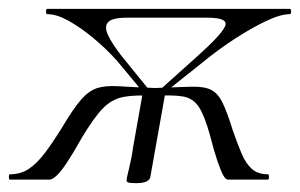

<svg xmlns="http://www.w3.org/2000/svg" viewBox="-45 -406 678 434"><path d="M284 -191 220 -268Q195 -296 166 -320Q137 -344 110 -359Q83 -374 62 -374Q59 -374 59 -380Q59 -386 62 -386H610Q613 -386 613 -380Q613 -374 610 -374Q589 -374 555.5 -358Q522 -342 484.5 -317.5Q447 -293 413 -265L320 -191L311 -198L399 -277Q454 -326 463.5 -346Q473 -366 424 -366H242Q209 -366 199.5 -356Q190 -346 199.5 -326Q209 -306 231 -278L296 -198ZM-23 0Q-25 0 -25 -6Q-25 -12 -23 -12Q2 -12 20.5 -24.5Q39 -37 57 -61Q75 -85 96 -119Q121 -161 138.5 -181Q156 -201 175 -207Q194 -213 224.5 -211Q255 -209 307 -207L304 -189Q261 -192 234.5 -187Q208 -182 187.5 -161Q167 -140 139 -93Q120 -59 106 -38Q92 -17 82.5 -8.5Q73 0 67 0ZM470 0Q465 0 459.5 -10Q454 -20 446.5 -42Q439 -64 430 -99Q418 -143 405 -163.5Q392 -184 368 -188Q344 -192 301 -189L303 -207Q355 -209 385 -210Q415 -211 431 -203.5Q447 -196 457.5 -175Q468 -154 481 -112Q492 -80 501.5 -58Q511 -36 524.5 -24Q538 -12 561 -12Q563 -12 563 -6Q563 0 561 0ZM295 -7Q293 8 263 8Q249 8 245 6.5Q241 5 241 2Q241 -2 247 -26.5Q253 -51 256 -74L278 -198H329Z"/></svg>

Font: Cormorant
Style: Italic
Weight: 400
Italic angle: -10°
Designer: Christian Thalmann (Catharsis Fonts)
Foundry: Catharsis Fonts
Version: Version 4.000